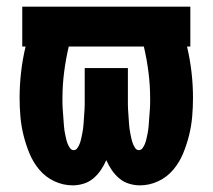

<svg xmlns="http://www.w3.org/2000/svg" viewBox="-20 -550 640 578"><path d="M401 8Q385 8 368.5 3Q352 -2 339 -13Q326 -24 316.5 -38Q307 -52 300 -68Q293 -52 283.5 -38Q274 -24 261 -13Q248 -2 231.5 3Q215 8 199 8Q170 8 143.5 -4.5Q117 -17 98.5 -39Q80 -61 69 -87.5Q58 -114 51 -142Q44 -170 41.5 -198.5Q39 -227 39 -255Q39 -294 43.5 -333Q48 -372 57 -410H47V-530H553V-410H543Q552 -372 556.5 -333Q561 -294 561 -255Q561 -227 558.5 -198.5Q556 -170 549 -142Q542 -114 531 -87.5Q520 -61 501.5 -39Q483 -17 456.5 -4.5Q430 8 401 8ZM202 -98Q209 -98 213.5 -105Q218 -112 220.5 -119Q223 -126 224.5 -133Q226 -140 227.5 -147.5Q229 -155 230 -162Q231 -169 231.5 -176.5Q232 -184 232.5 -191.5Q233 -199 233.5 -206Q234 -213 234.5 -220.5Q235 -228 235 -235.5Q235 -243 235 -250.5Q235 -258 235 -265V-345H365V-265Q365 -258 365 -250.5Q365 -243 365 -235.5Q365 -228 365.5 -220.5Q366 -213 366.5 -206Q367 -199 367.5 -191.5Q368 -184 368.5 -176.5Q369 -169 370 -162Q371 -155 372.5 -147.5Q374 -140 375.5 -133Q377 -126 379.5 -119Q382 -112 386.5 -105Q391 -98 398 -98Q405 -98 409.5 -104.5Q414 -111 416.5 -117.5Q419 -124 420.5 -130.5Q422 -137 423.5 -144Q425 -151 426 -157.5Q427 -164 427.5 -171Q428 -178 428.5 -185Q429 -192 429.5 -198.5Q430 -205 430.5 -212Q431 -219 431.5 -226Q432 -233 432 -240Q432 -247 432 -254Q432 -293 427 -332.5Q422 -372 413 -410H187Q178 -372 173 -332.5Q168 -293 168 -254Q168 -247 168 -240Q168 -233 168.5 -226Q169 -219 169.5 -212Q170 -205 170.5 -198.5Q171 -192 171.5 -185Q172 -178 172.5 -171Q173 -164 174 -157.5Q175 -151 176.5 -144Q178 -137 179.5 -130.5Q181 -124 183.5 -117.5Q186 -111 190.5 -104.5Q195 -98 202 -98Z"/></svg>

Font: Iosevka Curly Slab HvEx
Style: Regular
Weight: 900
Width: 7
Monospace: yes
Designer: Belleve Invis
Foundry: Belleve Invis
Version: Version 11.1.0; ttfautohint (v1.8.3)